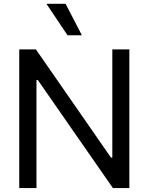

<svg xmlns="http://www.w3.org/2000/svg" viewBox="-20 -959 758 979"><path d="M639.6 0H555.7L172.9 -550.8H166V0H78.1V-707H163.1L545.9 -155.3H552.7V-707H639.6ZM216.8 -939.5H314.5L397.5 -779.3H324.2Z"/></svg>

Font: Pretendard GOV
Style: Regular
Weight: 400
Designer: Base glyphs from Inter by Rasmus Andersson; Hangeul glyphs from Noto Sans CJK(Source Han Sans) by Jang Soo-young and Kan
Foundry: Kil Hyung-jin
Version: Version 1.309